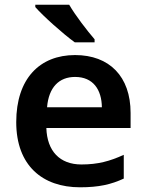

<svg xmlns="http://www.w3.org/2000/svg" viewBox="-20 -786 621 816"><path d="M274 -766H130V-756C162 -719 249 -641 298 -606H382V-619C350 -656 300 -721 274 -766ZM299 -552C149 -552 49 -452 49 -267C49 -82 161 10 320 10C400 10 452 -2 506 -27V-128C447 -101 396 -87 326 -87C234 -87 180 -144 177 -242H535V-306C535 -461 445 -552 299 -552ZM299 -459C376 -459 412 -405 413 -330H180C187 -415 231 -459 299 -459Z"/></svg>

Font: Noto Sans Sinhala SemiBold
Style: Regular
Weight: 600
Designer: Jelle Bosma - Monotype Design Team
Foundry: Monotype Imaging Inc.
Version: Version 2.006